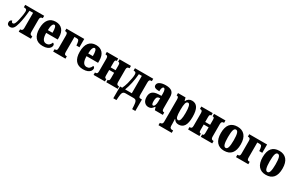

<svg xmlns="http://www.w3.org/2000/svg" viewBox="202 -2105 5915 3886"><g transform="rotate(30 3160.0 -162.5)"><path d="M0 -63Q0 -95 17.5 -111.5Q35 -128 52 -128Q52 -110 61 -98Q70 -86 83 -86Q98 -86 109.5 -93.5Q121 -101 134 -130Q147 -159 161 -218Q192 -360 192 -418Q192 -455 176 -467.5Q160 -480 129 -480H118V-536H561V-480H551Q534 -480 517 -466Q500 -452 500 -415V-121Q500 -84 517 -70Q534 -56 551 -56H561V0H276V-56H292Q307 -56 322 -70Q337 -84 337 -121V-476H253Q237 -288 203 -155Q180 -65 150.5 -29Q121 7 73 7Q40 7 20 -11.5Q0 -30 0 -63Z M605 -265Q605 -405 663 -477.5Q721 -550 828 -550Q928 -550 983.5 -487.5Q1039 -425 1039 -308V-257H769Q770 -159 797.5 -113Q825 -67 880 -67Q954 -67 987 -155Q1003 -150 1013 -138Q1023 -126 1023 -109Q1023 -79 1003.5 -52Q984 -25 942.5 -7.5Q901 10 838 10Q721 10 663 -61Q605 -132 605 -265ZM879 -322Q880 -399 868 -441Q856 -483 832 -483Q805 -483 788 -440.5Q771 -398 771 -322Z M1081 -56H1090Q1120 -56 1131 -69.5Q1142 -83 1142 -121V-413Q1142 -452 1129 -466Q1116 -480 1090 -480H1081V-536H1498V-341H1427L1421 -397Q1415 -438 1403.5 -455Q1392 -472 1359 -472H1306V-121Q1306 -84 1317 -70Q1328 -56 1350 -56H1368V0H1081Z M1548 -265Q1548 -405 1606 -477.5Q1664 -550 1771 -550Q1871 -550 1926.5 -487.5Q1982 -425 1982 -308V-257H1712Q1713 -159 1740.5 -113Q1768 -67 1823 -67Q1897 -67 1930 -155Q1946 -150 1956 -138Q1966 -126 1966 -109Q1966 -79 1946.5 -52Q1927 -25 1885.5 -7.5Q1844 10 1781 10Q1664 10 1606 -61Q1548 -132 1548 -265ZM1822 -322Q1823 -399 1811 -441Q1799 -483 1775 -483Q1748 -483 1731 -440.5Q1714 -398 1714 -322Z M2025 -56H2035Q2061 -56 2073 -69.5Q2085 -83 2085 -121V-416Q2085 -452 2072.5 -466Q2060 -480 2035 -480H2025V-536H2291V-480H2287Q2265 -480 2257 -467Q2249 -454 2249 -415V-305H2364V-416Q2364 -453 2355.5 -466.5Q2347 -480 2325 -480H2322V-536H2589V-480H2580Q2554 -480 2540.5 -466Q2527 -452 2527 -415V-121Q2527 -86 2540.5 -71Q2554 -56 2580 -56H2589V0H2322V-56H2325Q2347 -56 2355.5 -69Q2364 -82 2364 -121V-245H2249V-121Q2249 -83 2257.5 -69.5Q2266 -56 2287 -56H2291V0H2025Z M2607 -65H2656Q2685 -119 2708 -204Q2726 -278 2735.5 -329Q2745 -380 2745 -420Q2745 -455 2732.5 -467.5Q2720 -480 2692 -480H2683V-536H3110V-480H3092Q3066 -480 3055.5 -464Q3045 -448 3045 -406V-128Q3045 -88 3054.5 -73Q3064 -58 3095 -58H3122V210H3048L3044 137Q3040 83 3033 55Q3026 27 3009.5 13.5Q2993 0 2962 0H2772Q2727 0 2708.5 30.5Q2690 61 2686 137L2681 210H2607ZM2881 -65V-471H2812Q2792 -239 2725 -65Z M3176 -154Q3176 -235 3221.5 -274Q3267 -313 3360 -317L3428 -320V-374Q3428 -486 3385 -486Q3365 -486 3353.5 -458Q3342 -430 3342 -378Q3275 -378 3243 -394Q3211 -410 3211 -446Q3211 -497 3264 -523.5Q3317 -550 3399 -550Q3498 -550 3544.5 -511Q3591 -472 3591 -380V-126Q3591 -86 3601.5 -71Q3612 -56 3641 -56H3644V0H3457L3437 -64H3428Q3398 -22 3374 -6Q3350 10 3308 10Q3251 10 3213.5 -32Q3176 -74 3176 -154ZM3429 -191V-265L3404 -262Q3370 -258 3356 -231.5Q3342 -205 3342 -150Q3342 -64 3374 -64Q3399 -64 3414 -99Q3429 -134 3429 -191Z M3672 169H3685Q3702 169 3719.5 155.5Q3737 142 3737 106V-409Q3737 -452 3726.5 -466Q3716 -480 3692 -480H3689V-536H3865L3885 -463H3889Q3929 -546 4016 -546Q4101 -546 4144 -477.5Q4187 -409 4187 -265Q4187 -122 4144 -55Q4101 12 4014 12Q3974 12 3947.5 -4.5Q3921 -21 3902 -53H3897Q3901 11 3901 58V104Q3901 141 3918 155Q3935 169 3952 169H3982V225H3672ZM4024 -264Q4024 -470 3966 -470Q3929 -470 3915 -420Q3901 -370 3901 -266Q3901 -156 3914 -109Q3927 -62 3963 -62Q3995 -62 4009.5 -111Q4024 -160 4024 -264Z M4234 -56H4244Q4270 -56 4282 -69.5Q4294 -83 4294 -121V-416Q4294 -452 4281.5 -466Q4269 -480 4244 -480H4234V-536H4500V-480H4496Q4474 -480 4466 -467Q4458 -454 4458 -415V-305H4573V-416Q4573 -453 4564.5 -466.5Q4556 -480 4534 -480H4531V-536H4798V-480H4789Q4763 -480 4749.5 -466Q4736 -452 4736 -415V-121Q4736 -86 4749.5 -71Q4763 -56 4789 -56H4798V0H4531V-56H4534Q4556 -56 4564.5 -69Q4573 -82 4573 -121V-245H4458V-121Q4458 -83 4466.5 -69.5Q4475 -56 4496 -56H4500V0H4234Z M4844 -270Q4844 -550 5078 -550Q5188 -550 5248.5 -479Q5309 -408 5309 -270Q5309 10 5075 10Q4965 10 4904.5 -60.5Q4844 -131 4844 -270ZM5144 -270Q5144 -379 5128.5 -431Q5113 -483 5076 -483Q5040 -483 5025 -431.5Q5010 -380 5010 -270Q5010 -161 5025.5 -108.5Q5041 -56 5077 -56Q5113 -56 5128.5 -108.5Q5144 -161 5144 -270Z M5354 -56H5363Q5393 -56 5404 -69.5Q5415 -83 5415 -121V-413Q5415 -452 5402 -466Q5389 -480 5363 -480H5354V-536H5771V-341H5700L5694 -397Q5688 -438 5676.5 -455Q5665 -472 5632 -472H5579V-121Q5579 -84 5590 -70Q5601 -56 5623 -56H5641V0H5354Z M5821 -270Q5821 -550 6055 -550Q6165 -550 6225.5 -479Q6286 -408 6286 -270Q6286 10 6052 10Q5942 10 5881.5 -60.5Q5821 -131 5821 -270ZM6121 -270Q6121 -379 6105.5 -431Q6090 -483 6053 -483Q6017 -483 6002 -431.5Q5987 -380 5987 -270Q5987 -161 6002.5 -108.5Q6018 -56 6054 -56Q6090 -56 6105.5 -108.5Q6121 -161 6121 -270Z"/></g></svg>

Font: Noto Serif CondBlack
Style: Regular
Weight: 900
Width: 3
Designer: Monotype Design Team
Foundry: Monotype Imaging Inc.
Version: Version 1.001